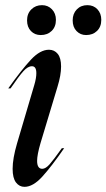

<svg xmlns="http://www.w3.org/2000/svg" viewBox="-20 -713 413 745"><path d="M170 -520Q191 -520 204 -504Q217 -488 217 -455Q217 -421 203 -376L137 -157Q124 -112 124 -89Q124 -58 144 -58Q157 -58 172.5 -75.5Q188 -93 220 -138H229Q180 -67 144 -27.5Q108 12 75 12Q55 12 42 -5Q29 -22 29 -58Q29 -98 46 -156L113 -383Q121 -410 121 -429Q121 -456 104 -456Q88 -456 70.5 -436.5Q53 -417 21 -370H12Q64 -443 100 -481.5Q136 -520 170 -520ZM85 -634Q85 -660 101.5 -676.5Q118 -693 143 -693Q166 -693 181.5 -677Q197 -661 197 -636Q197 -609 180.5 -593Q164 -577 138 -577Q115 -577 100 -592.5Q85 -608 85 -634ZM319 -693Q343 -693 358 -677Q373 -661 373 -636Q373 -609 356.5 -593Q340 -577 314 -577Q292 -577 277 -592.5Q262 -608 262 -634Q262 -660 278 -676.5Q294 -693 319 -693Z"/></svg>

Font: Nyght Serif Italic
Style: Regular
Weight: 400
Italic angle: -16°
Designer: Maksym Kobuzan
Version: Version 0.410